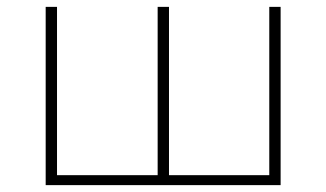

<svg xmlns="http://www.w3.org/2000/svg" viewBox="-20 -539 950 559"><path d="M113 0H797V-519H764V-29H472V-519H439V-29H146V-519H113Z"/></svg>

Font: Chess Sans ExtraLight
Style: Regular
Weight: 275
Designer: Wolf Bōese
Foundry: Wolf Bōese
Version: Version 7.223;Glyphs 3.3 (3306)